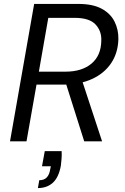

<svg xmlns="http://www.w3.org/2000/svg" viewBox="-20 -720 635 978"><path d="M31 0 154 -700H379Q453 -700 498 -675.5Q543 -651 563.5 -610Q584 -569 583 -520Q581 -450 546 -398Q511 -346 448.5 -317.5Q386 -289 304 -289H166L115 0ZM409 0 310 -313H397L500 0ZM178 -355H314Q397 -355 446 -396Q495 -437 496 -513Q498 -562 466.5 -595.5Q435 -629 361 -629H226ZM173 238 180 198Q205 198 218.5 183.5Q232 169 236 141L239 127H194L208 50H294Q295 70 293.5 89Q292 108 290 124Q279 184 249 211Q219 238 173 238Z"/></svg>

Font: DM Sans 18pt
Style: Italic
Weight: 400
Italic angle: -10°
Designer: Colophon Foundry, Jonny Pinhorn
Foundry: Colophon Foundry
Version: Version 4.004;gftools[0.9.30]